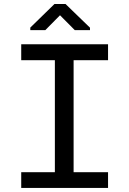

<svg xmlns="http://www.w3.org/2000/svg" viewBox="-20 -930 640 950"><path d="M85 -710.9V-632.3H251.5V-78.1H85V0H514.6V-78.1H344.2V-632.3H514.6V-710.9ZM425.3 -793 304.2 -910.2H249.5L129.9 -793.5V-780.8H204.1L276.9 -854.5L350.1 -780.8H425.3Z"/></svg>

Font: RobotoMono Nerd Font
Style: Regular
Weight: 400
Monospace: yes
Designer: Google
Version: Version 3.000;Nerd Fonts 3.2.1